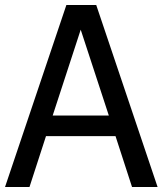

<svg xmlns="http://www.w3.org/2000/svg" viewBox="-25 -747 649 767"><path d="M92.8 0 158.7 -203.1H436.5L502.4 0H604.5L359.4 -727.1H240.2L-4.9 0ZM185.5 -285.6 297.4 -628.4 409.7 -285.6Z"/></svg>

Font: SG Kara Light
Style: Regular
Weight: 400
Designer: Damoon Khanjanzadeh
Version: Version 1.000